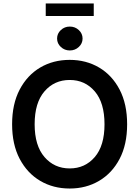

<svg xmlns="http://www.w3.org/2000/svg" viewBox="-20 -1085 809 1115"><path d="M384.8 9.8Q289.1 9.8 213.6 -34.7Q138.2 -79.1 94.2 -162.6Q50.3 -246.1 50.3 -363.3Q50.3 -481 94.2 -564.7Q138.2 -648.4 213.6 -692.9Q289.1 -737.3 384.8 -737.3Q480 -737.3 555.4 -692.9Q630.9 -648.4 674.6 -564.7Q718.3 -481 718.3 -363.3Q718.3 -245.6 674.6 -162.4Q630.9 -79.1 555.4 -34.7Q480 9.8 384.8 9.8ZM384.8 -106.9Q473.6 -106.9 530.3 -172.9Q586.9 -238.8 586.9 -363.3Q586.9 -488.3 530.3 -554.4Q473.6 -620.6 384.8 -620.6Q295.4 -620.6 238.3 -554.4Q181.2 -488.3 181.2 -363.3Q181.2 -239.3 238.3 -173.1Q295.4 -106.9 384.8 -106.9ZM524.4 -1064.9V-992.2H245.6V-1064.9ZM385.3 -792Q355 -792 333.3 -812.3Q311.5 -832.5 311.5 -861.3Q311.5 -890.1 333.3 -910.4Q355 -930.7 385.3 -930.7Q416 -930.7 437.7 -910.4Q459.5 -890.1 459.5 -861.3Q459.5 -832.5 437.7 -812.3Q416 -792 385.3 -792Z"/></svg>

Font: Inter SemiBold
Style: Regular
Weight: 600
Designer: Rasmus Andersson
Foundry: rsms
Version: Version 4.001;git-9221beed3